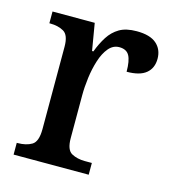

<svg xmlns="http://www.w3.org/2000/svg" viewBox="-87 -620 628 694"><g transform="rotate(15 226.5 -273.0)"><path d="M26 0V-44H29Q61 -44 82 -56.5Q103 -69 103 -116V-424Q103 -468 82 -480Q61 -492 31 -492H28V-536H186L203 -435H208Q220 -467 236 -492Q252 -517 276.5 -531.5Q301 -546 341 -546Q391 -546 415 -525Q439 -504 439 -469Q439 -434 415.5 -414.5Q392 -395 343 -395Q343 -436 332.5 -455Q322 -474 295 -474Q272 -474 255.5 -454.5Q239 -435 229 -403.5Q219 -372 214.5 -337Q210 -302 210 -271V-111Q210 -67 231 -55.5Q252 -44 281 -44H307V0Z"/></g></svg>

Font: Noto Serif Sinhala SemiCondensed Medium
Style: Regular
Weight: 500
Width: 4
Designer: Jelle Bosma - Monotype Design Team
Foundry: Monotype Imaging Inc.
Version: Version 2.007; ttfautohint (v1.8.4.7-5d5b)